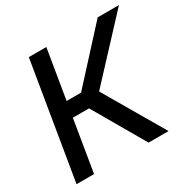

<svg xmlns="http://www.w3.org/2000/svg" viewBox="-161 -885 1038 1043"><g transform="rotate(-30 357.5 -364.0)"><path d="M28.8 0 149.4 -727.5H259.3L208 -418.5H298.8L581.5 -727.5H714.8L386.7 -375L606 0H480.5L293.5 -322.8H191.9L138.7 0Z"/></g></svg>

Font: Inter 24pt Medium
Style: Italic
Weight: 500
Italic angle: -9.3988°
Designer: Rasmus Andersson
Foundry: rsms
Version: Version 4.001;git-66647c0bb